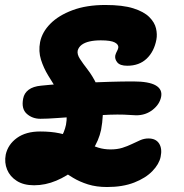

<svg xmlns="http://www.w3.org/2000/svg" viewBox="-20 -733 740 771"><path d="M410 18Q367 18 333.5 7.5Q300 -3 273.5 -19Q247 -35 224.5 -51Q202 -67 180.5 -77.5Q159 -88 136 -88Q131 -88 129.5 -91Q128 -94 128 -97Q129 -101 133 -106Q137 -111 141 -111Q160 -111 182.5 -129Q205 -147 222 -175Q239 -203 245 -232Q252 -270 242 -303Q232 -336 212.5 -367Q193 -398 174 -429Q155 -460 144.5 -493.5Q134 -527 141 -564Q149 -604 182 -637.5Q215 -671 271 -692Q327 -713 403 -713Q473 -713 515.5 -699.5Q558 -686 579.5 -664.5Q601 -643 606.5 -619Q612 -595 608 -574Q599 -526 569 -497.5Q539 -469 491 -469Q462 -469 451 -482.5Q440 -496 443 -511Q446 -521 449.5 -527Q453 -533 455 -541Q457 -554 441 -562.5Q425 -571 385 -571Q359 -571 339.5 -566.5Q320 -562 308 -553Q296 -544 292 -530Q289 -515 301 -496.5Q313 -478 332 -453.5Q351 -429 367.5 -395.5Q384 -362 390.5 -317Q397 -272 386 -212Q377 -169 350.5 -128.5Q324 -88 287 -57Q250 -26 206 -7.5Q162 11 117 11Q75 11 47.5 -6.5Q20 -24 8.5 -52Q-3 -80 3 -112Q12 -153 48 -179Q84 -205 141 -205Q185 -205 218 -198Q251 -191 278 -180Q305 -169 328.5 -158Q352 -147 375 -140Q398 -133 424 -133Q451 -133 471.5 -139.5Q492 -146 509.5 -154.5Q527 -163 543 -170Q559 -177 576 -177Q606 -177 619 -156.5Q632 -136 625 -103Q619 -74 592 -46Q565 -18 519 0Q473 18 410 18ZM142 -256Q110 -256 87.5 -276Q65 -296 73 -337Q77 -359 95 -372.5Q113 -386 145 -389Q182 -393 227.5 -396Q273 -399 322.5 -401Q372 -403 421.5 -404.5Q471 -406 515 -406Q578 -406 605.5 -390Q633 -374 627 -344Q621 -314 593 -292Q565 -270 527 -270Q517 -270 499 -271.5Q481 -273 451 -273Q423 -273 382 -270.5Q341 -268 295.5 -265Q250 -262 209.5 -259Q169 -256 142 -256Z"/></svg>

Font: Shantell Sans Light
Style: Bold Italic
Weight: 700
Italic angle: -11°
Version: Version 1.011;[c5ecc13dd]